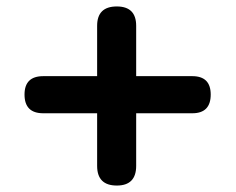

<svg xmlns="http://www.w3.org/2000/svg" viewBox="-20 -675 730 595"><path d="M342 -100Q281 -100 281 -161V-324H114Q56 -324 56 -382Q56 -439 114 -439H281V-595Q281 -655 342 -655Q402 -655 402 -595V-439H576Q633 -439 633 -382Q633 -324 576 -324H402V-161Q402 -100 342 -100Z"/></svg>

Font: s+UCsàWOS
Style: Regular
Weight: 400
Designer: FontworksQlS√∏0¬ü¬ôs√†OS¬àe[W\~√Ñ: ZERO[P0e√∂QI¬ä0¬ÉFSW0¬ò¬ëQ√°0R¬ûO0Little White Dog0YHv}N_0^_qMagmeta0v
Version: Version 1.000; 20230222